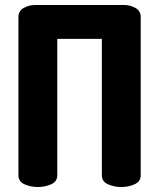

<svg xmlns="http://www.w3.org/2000/svg" viewBox="-20 -751 639 771"><path d="M477 -731Q503 -731 524 -719Q545 -707 545 -683V-47Q545 -22 520.5 -11Q496 0 467 0Q438 0 413.5 -11Q389 -22 389 -47V-595H210V-47Q210 -22 185.5 -11Q161 0 132 0Q103 0 78.5 -11Q54 -22 54 -47V-683Q54 -707 75 -719Q96 -731 122 -731Z"/></svg>

Font: AkaAcidDosis
Style: ExtraBold
Weight: 800
Designer: Edgar Tolentino, Pablo Impallari, Igino Marini, Aka-Acid
Foundry: Edgar Tolentino, Pablo Impallari, Igino Marini, Aka-Acid
Version: Version 1.007